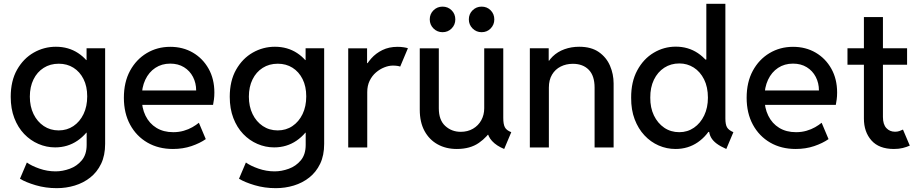

<svg xmlns="http://www.w3.org/2000/svg" viewBox="-20 -772 4805 1005"><path d="M276.9 212.9Q218.8 212.9 166.7 197.5Q114.7 182.1 84.5 163.6L120.6 78.6Q145 96.2 186.3 110.6Q227.5 125 271 125Q307.6 125 345.2 111.3Q382.8 97.7 408.2 67.1Q433.6 36.6 433.6 -13.7V-77.6H418.5L438 -125V-407.7L410.6 -457.5H433.1V-519.5H530.3V-19Q530.3 41.5 509.3 85.2Q488.3 128.9 452.4 157.2Q416.5 185.5 371.3 199.2Q326.2 212.9 276.9 212.9ZM268.6 -0.5Q223.1 -0.5 181.2 -18.6Q139.2 -36.6 106.4 -70.8Q73.7 -105 54.9 -154.1Q36.1 -203.1 36.1 -265.1Q36.1 -348.6 69.3 -407.2Q102.5 -465.8 156.5 -496.6Q210.4 -527.3 272.5 -527.3Q338.4 -527.3 388.9 -494.1Q439.5 -460.9 468 -402.3Q496.6 -343.8 496.6 -268.6Q496.6 -191.9 466.8 -131.3Q437 -70.8 385.5 -35.6Q334 -0.5 268.6 -0.5ZM287.1 -89.4Q330.6 -89.4 364.3 -112.1Q397.9 -134.8 417.2 -174.8Q436.5 -214.8 436.5 -267.6Q436.5 -319.8 417.2 -358.2Q397.9 -396.5 364.5 -417.5Q331.1 -438.5 287.6 -438.5Q242.7 -438.5 208.5 -416.7Q174.3 -395 155.3 -356.2Q136.2 -317.4 136.2 -266.1Q136.2 -214.8 155.5 -175Q174.8 -135.3 209 -112.3Q243.2 -89.4 287.1 -89.4Z M885.3 7.8Q809.6 7.8 751.7 -25.6Q693.8 -59.1 661.1 -119.4Q628.4 -179.7 628.4 -260.3Q628.4 -341.8 660.6 -401.4Q692.9 -460.9 748 -493.9Q803.2 -526.9 871.1 -526.9Q937.5 -526.9 989.5 -496.6Q1041.5 -466.3 1071.8 -412.4Q1102.1 -358.4 1102.1 -287.6Q1102.1 -268.1 1099.9 -251.7Q1097.7 -235.4 1095.2 -223.1H703.6V-298.3H1006.8Q1006.8 -337.4 990.2 -369.4Q973.6 -401.4 943.1 -420.2Q912.6 -439 871.1 -439Q826.7 -439 793 -416.7Q759.3 -394.5 740.5 -354.5Q721.7 -314.5 721.7 -261.2Q721.7 -207 741.7 -166.3Q761.7 -125.5 798.8 -102.8Q835.9 -80.1 886.7 -80.1Q916 -80.1 941.4 -87.4Q966.8 -94.7 986.8 -106.2Q1006.8 -117.7 1021 -129.4L1057.1 -43.9Q1026.9 -22.5 982.2 -7.3Q937.5 7.8 885.3 7.8Z M1423.3 212.9Q1365.2 212.9 1313.2 197.5Q1261.2 182.1 1231 163.6L1267.1 78.6Q1291.5 96.2 1332.8 110.6Q1374 125 1417.5 125Q1454.1 125 1491.7 111.3Q1529.3 97.7 1554.7 67.1Q1580.1 36.6 1580.1 -13.7V-77.6H1564.9L1584.5 -125V-407.7L1557.1 -457.5H1579.6V-519.5H1676.8V-19Q1676.8 41.5 1655.8 85.2Q1634.8 128.9 1598.9 157.2Q1563 185.5 1517.8 199.2Q1472.7 212.9 1423.3 212.9ZM1415 -0.5Q1369.6 -0.5 1327.6 -18.6Q1285.6 -36.6 1252.9 -70.8Q1220.2 -105 1201.4 -154.1Q1182.6 -203.1 1182.6 -265.1Q1182.6 -348.6 1215.8 -407.2Q1249 -465.8 1303 -496.6Q1356.9 -527.3 1418.9 -527.3Q1484.9 -527.3 1535.4 -494.1Q1585.9 -460.9 1614.5 -402.3Q1643.1 -343.8 1643.1 -268.6Q1643.1 -191.9 1613.3 -131.3Q1583.5 -70.8 1532 -35.6Q1480.5 -0.5 1415 -0.5ZM1433.6 -89.4Q1477.1 -89.4 1510.7 -112.1Q1544.4 -134.8 1563.7 -174.8Q1583 -214.8 1583 -267.6Q1583 -319.8 1563.7 -358.2Q1544.4 -396.5 1511 -417.5Q1477.5 -438.5 1434.1 -438.5Q1389.2 -438.5 1355 -416.7Q1320.8 -395 1301.8 -356.2Q1282.7 -317.4 1282.7 -266.1Q1282.7 -214.8 1302 -175Q1321.3 -135.3 1355.5 -112.3Q1389.6 -89.4 1433.6 -89.4Z M1802.7 0V-519H1901.4V-441.4H1915L1885.3 -408.2Q1898.9 -438.5 1923.1 -465.8Q1947.3 -493.2 1981.7 -510Q2016.1 -526.9 2061 -526.9Q2078.6 -526.9 2093.8 -524.4Q2108.9 -522 2115.2 -519.5L2074.7 -423.3Q2071.3 -425.3 2060.5 -427Q2049.8 -428.7 2036.6 -428.7Q2015.1 -428.7 1991.7 -419.4Q1968.3 -410.2 1948 -392.8Q1927.7 -375.5 1915 -349.6Q1902.3 -323.7 1902.3 -290V0Z M2371.1 7.8Q2314.5 7.8 2270.8 -16.4Q2227.1 -40.5 2202.1 -86.4Q2177.2 -132.3 2177.2 -197.8V-519H2276.9V-205.1Q2276.9 -143.6 2310.5 -112.8Q2344.2 -82 2391.6 -82Q2428.2 -82 2456.1 -98.4Q2483.9 -114.7 2499.3 -142.8Q2514.6 -170.9 2514.6 -205.1V-519H2614.3V-154.8Q2614.3 -122.1 2622.6 -106Q2630.9 -89.8 2656.2 -80.1L2619.1 7.8Q2578.6 -8.8 2555.4 -34.2Q2532.2 -59.6 2531.7 -87.9L2570.3 -66.4H2504.9L2555.2 -99.1Q2532.7 -56.2 2486.8 -24.2Q2440.9 7.8 2371.1 7.8ZM2501 -603.5Q2473.1 -603.5 2453.6 -623Q2434.1 -642.6 2434.1 -670.4Q2434.1 -698.7 2453.6 -718Q2473.1 -737.3 2501 -737.3Q2529.3 -737.3 2548.3 -718Q2567.4 -698.7 2567.4 -670.4Q2567.4 -642.6 2548.3 -623Q2529.3 -603.5 2501 -603.5ZM2296.4 -603.5Q2268.6 -603.5 2249 -623Q2229.5 -642.6 2229.5 -670.4Q2229.5 -698.7 2249 -718Q2268.6 -737.3 2296.4 -737.3Q2324.7 -737.3 2344 -718Q2363.3 -698.7 2363.3 -670.4Q2363.3 -642.6 2344 -623Q2324.7 -603.5 2296.4 -603.5Z M2753.4 0V-519.5H2852.1V-454.6H2872.1L2834.5 -414.6Q2846.7 -451.2 2872.8 -476.3Q2898.9 -501.5 2934.8 -514.4Q2970.7 -527.3 3011.7 -527.3Q3074.7 -527.3 3114.5 -499.5Q3154.3 -471.7 3173.1 -427.7Q3191.9 -383.8 3191.9 -335V0H3092.3V-313.5Q3092.3 -375.5 3061.8 -406.7Q3031.2 -438 2978.5 -438Q2943.4 -438 2914.8 -423.6Q2886.2 -409.2 2869.6 -381.3Q2853 -353.5 2853 -313.5V0Z M3781.7 7.8Q3750.5 -5.9 3731 -20.5Q3711.4 -35.2 3701.7 -52.7Q3691.9 -70.3 3690.9 -92.8L3711.9 -81.5H3665L3690.4 -140.1V-408.2L3666 -460.4H3677.2V-752H3776.9V-151.9Q3776.9 -120.6 3785.4 -105.7Q3793.9 -90.8 3818.8 -80.1ZM3516.1 7.8Q3469.7 7.8 3427.7 -10.5Q3385.7 -28.8 3353.3 -63.5Q3320.8 -98.1 3302 -147.7Q3283.2 -197.3 3283.7 -260.3Q3283.2 -343.8 3315.7 -403.8Q3348.1 -463.9 3401.6 -495.8Q3455.1 -527.8 3517.1 -527.8Q3582.5 -527.8 3633.3 -493.7Q3684.1 -459.5 3713.1 -399.4Q3742.2 -339.4 3742.7 -261.2Q3742.2 -184.6 3712.9 -123.5Q3683.6 -62.5 3632.6 -27.3Q3581.5 7.8 3516.1 7.8ZM3535.6 -80.1Q3578.6 -80.1 3612.5 -103.5Q3646.5 -127 3666 -167.7Q3685.5 -208.5 3685.5 -260.7Q3685.5 -316.4 3665.3 -356.7Q3645 -397 3611.1 -418.5Q3577.1 -439.9 3536.1 -439.9Q3491.7 -439.9 3457 -417.5Q3422.4 -395 3402.8 -354.5Q3383.3 -314 3383.8 -260.7Q3383.3 -208.5 3402.8 -167.7Q3422.4 -127 3456.8 -103.5Q3491.2 -80.1 3535.6 -80.1Z M4145 7.8Q4069.3 7.8 4011.5 -25.6Q3953.6 -59.1 3920.9 -119.4Q3888.2 -179.7 3888.2 -260.3Q3888.2 -341.8 3920.4 -401.4Q3952.6 -460.9 4007.8 -493.9Q4063 -526.9 4130.9 -526.9Q4197.3 -526.9 4249.3 -496.6Q4301.3 -466.3 4331.5 -412.4Q4361.8 -358.4 4361.8 -287.6Q4361.8 -268.1 4359.6 -251.7Q4357.4 -235.4 4355 -223.1H3963.4V-298.3H4266.6Q4266.6 -337.4 4250 -369.4Q4233.4 -401.4 4202.9 -420.2Q4172.4 -439 4130.9 -439Q4086.4 -439 4052.7 -416.7Q4019 -394.5 4000.2 -354.5Q3981.4 -314.5 3981.4 -261.2Q3981.4 -207 4001.5 -166.3Q4021.5 -125.5 4058.6 -102.8Q4095.7 -80.1 4146.5 -80.1Q4175.8 -80.1 4201.2 -87.4Q4226.6 -94.7 4246.6 -106.2Q4266.6 -117.7 4280.8 -129.4L4316.9 -43.9Q4286.6 -22.5 4241.9 -7.3Q4197.3 7.8 4145 7.8Z M4659.2 7.8Q4581.1 7.8 4541.5 -36.9Q4502 -81.5 4502 -151.4V-682.6H4601.6V-159.7Q4601.6 -121.1 4619.4 -101.8Q4637.2 -82.5 4665 -82.5Q4677.2 -82.5 4687.5 -85.9Q4697.8 -89.4 4706.5 -93.8L4742.2 -9.8Q4725.6 -2.4 4705.3 2.7Q4685.1 7.8 4659.2 7.8ZM4416 -433.1V-519.5H4728V-433.1Z"/></svg>

Font: Reddit Sans Medium
Style: Regular
Weight: 500
Designer: Stephen Hutchings
Foundry: Reddit
Version: Version 1.014